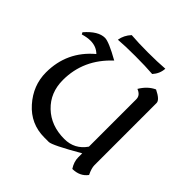

<svg xmlns="http://www.w3.org/2000/svg" viewBox="-213 -974 1163 1163"><g transform="rotate(45 368.5 -392.0)"><path d="M554.7 -145V-551.3Q554.7 -585 515.1 -600.1Q547.9 -655.3 597.2 -677.7Q657.7 -648.4 657.7 -621.6V-89.8Q657.7 -63.5 676.8 -24.4Q643.1 21 579.1 21.5Q554.7 -16.1 554.7 -53.2V-87.9Q391.1 6.8 362.8 6.8H324.7Q208 6.8 130.4 -80.6Q52.7 -168 52.7 -279.3Q52.7 -458.5 189.9 -573.7Q157.2 -606 107.9 -606Q79.1 -606 43.5 -595.2L37.1 -607.4Q100.1 -680.2 157.7 -680.2Q191.4 -680.2 294.4 -622.1Q157.7 -495.6 157.7 -319.3Q157.7 -210.9 230 -141.6Q302.2 -72.3 416.5 -72.3Q504.4 -72.3 554.7 -145ZM514.6 -727.1Q454.6 -731.9 365.2 -731.9Q275.9 -731.9 220.7 -727.1Q228 -771.5 260.3 -806.2Q322.3 -801.3 404.3 -801.3Q485.8 -801.3 548.3 -806.2Q545.9 -761.7 514.6 -727.1Z"/></g></svg>

Font: Balgruf
Style: Regular
Weight: 500
Designer: Paul James MIller
Foundry: High-Logic / Made with FontCreator
Version: Version 1.201;March 28, 2021;FontCreator 13.0.0.2683 64-bit